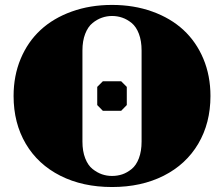

<svg xmlns="http://www.w3.org/2000/svg" viewBox="-20 -750 910 780"><path d="M835 -359.9Q835 -250 785.4 -166Q735.8 -82 645 -36.1Q554.2 9.8 435.1 9.8Q315.9 9.8 225.1 -36.1Q134.3 -82 84.7 -166Q35.2 -250 35.2 -359.9Q35.2 -442.4 64 -511.2Q92.8 -580.1 144.8 -628.2Q196.8 -676.3 271.5 -703.1Q346.2 -730 435.1 -730Q523.9 -730 598.6 -703.1Q673.3 -676.3 725.3 -628.2Q777.3 -580.1 806.2 -511.2Q835 -442.4 835 -359.9ZM375 -397 397.9 -419.9H472.2L495.1 -397V-323.2L472.2 -299.8H397.9L375 -323.2ZM435.1 -685.1Q414.1 -685.1 394.3 -678.2Q374.5 -671.4 356 -656.5Q337.4 -641.6 326.2 -612.8Q314.9 -584 314.9 -544.9V-174.8Q314.9 -135.7 326.2 -106.9Q337.4 -78.1 356 -63.5Q374.5 -48.8 394 -42Q413.6 -35.2 435.1 -35.2Q457 -35.2 476.6 -41.7Q496.1 -48.3 514.6 -63.2Q533.2 -78.1 544.2 -106.9Q555.2 -135.7 555.2 -174.8V-544.9Q555.2 -584 544.2 -612.8Q533.2 -641.6 514.9 -656.5Q496.6 -671.4 476.8 -678.2Q457 -685.1 435.1 -685.1Z"/></svg>

Font: Yokawerad
Style: Regular
Weight: 500
Designer: gluk
Foundry: gluk
Version: Version 0.79